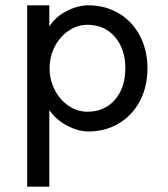

<svg xmlns="http://www.w3.org/2000/svg" viewBox="-20 -484 630 720"><path d="M450 -228Q450 -300 411 -345.5Q372 -391 308 -391Q270 -391 237.5 -369Q205 -347 185.5 -309.5Q166 -272 166 -228Q166 -184 185.5 -146.5Q205 -109 237.5 -87Q270 -65 308 -65Q372 -65 411 -110Q450 -155 450 -228ZM533 -228Q533 -159 504.5 -105Q476 -51 425.5 -21Q375 9 311 9Q273 9 231.5 -13Q190 -35 165 -71V216H82V-464H165V-385Q190 -423 231.5 -443.5Q273 -464 311 -464Q375 -464 425.5 -434Q476 -404 504.5 -350Q533 -296 533 -228Z"/></svg>

Font: SUITE Medium
Style: Regular
Weight: 500
Designer: Sun
Foundry: Sun
Version: Version 2.040